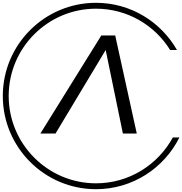

<svg xmlns="http://www.w3.org/2000/svg" viewBox="-342 -953 1300 1370"><path d="M891 28C785 223 579 355 343 355C-1 355 -280 75 -280 -268C-280 -612 -1 -891 343 -891C566 -891 763 -773 872 -596H921C806 -797 591 -933 343 -933C-24 -933 -322 -635 -322 -268C-322 99 -24 397 343 397C603 397 829 247 938 28ZM-54 0H54L412 -596L535 0H634L480 -700H381Z"/></svg>

Font: AWKNG-Font Medium
Style: Italic
Weight: 500
Italic angle: -11.3°
Designer: Awakening Church
Foundry: Awakening Church
Version: Version 1.700;PS 001.700;hotconv 1.0.88;makeotf.lib2.5.64775